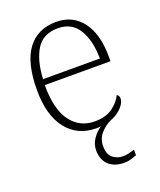

<svg xmlns="http://www.w3.org/2000/svg" viewBox="-140 -631 779 933"><g transform="rotate(-20 249.5 -164.5)"><path d="M342 214Q290 214 261 186.5Q232 159 232 110Q232 79 250.5 52Q269 25 294 8Q289 9 283 9.5Q277 10 271 10Q174 10 118 -61Q62 -132 62 -262Q62 -404 114 -473.5Q166 -543 262 -543Q348 -543 397 -478Q446 -413 446 -294V-273H106Q106 -147 152 -85.5Q198 -24 275 -24Q331 -24 366 -48.5Q401 -73 418 -108Q424 -105 427 -99.5Q430 -94 430 -86Q430 -72 419.5 -56Q409 -40 392 -26.5Q375 -13 352 -4Q321 9 296 36.5Q271 64 271 102Q271 147 294 164.5Q317 182 345 182Q361 182 374 179Q387 176 406 170V199Q396 203 385 206.5Q374 210 363 212Q352 214 342 214ZM402 -303Q401 -397 366 -454Q331 -511 260 -511Q183 -511 148 -455Q113 -399 108 -303Z"/></g></svg>

Font: Noto Rashi Hebrew ExtraLight
Style: Regular
Weight: 250
Version: Version 1.006